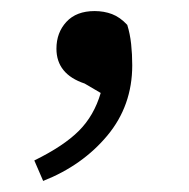

<svg xmlns="http://www.w3.org/2000/svg" viewBox="-20 -146 341 347"><path d="M58 181 42 144Q95 118 122.5 90.5Q150 63 162 22L133 5Q82 -12 82 -58Q82 -87 100 -106.5Q118 -126 151 -126Q168 -126 182.5 -120.5Q197 -115 210 -101Q215 -85 217 -66.5Q219 -48 219 -28Q219 45 174 99Q129 153 58 181Z"/></svg>

Font: Source Serif 4 SmText
Style: Regular
Weight: 400
Designer: Frank Grießhammer
Foundry: Adobe
Version: Version 4.005;hotconv 1.1.0;makeotfexe 2.6.0